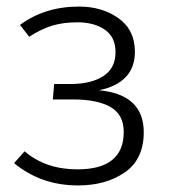

<svg xmlns="http://www.w3.org/2000/svg" viewBox="-20 -554 516 585"><path d="M218 11Q105 11 23 -57L55 -93Q119 -38 216 -38Q357 -38 357 -152Q357 -205 316.5 -228Q276 -251 203 -251H141L145 -298H195Q257 -298 294.5 -322Q332 -346 332 -395Q332 -441 299.5 -463.5Q267 -486 216 -486Q173 -486 139.5 -476Q106 -466 69 -442L41 -478Q116 -534 221 -534Q291 -534 341 -498.5Q391 -463 391 -396Q391 -302 282 -279Q418 -266 418 -151Q418 -69 360.5 -29Q303 11 218 11Z"/></svg>

Font: Trujillo Light
Style: Regular
Weight: 300
Designer: Fira Sans original fonts by bBox Type GmbH, Carrois Corporate GbR, & Edenspiekermann AG / Changes by Cristiano Sobral
Foundry: Fira Sans original fonts by bBox Type GmbH, Carrois Corporate GbR, & Edenspiekermann AG / Changes by Cristiano Sobral
Version: Version 4.301;July 28, 2020;FontCreator 13.0.0.2655 64-bit